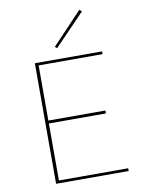

<svg xmlns="http://www.w3.org/2000/svg" viewBox="-97 -966 773 1032"><g transform="rotate(-10 289.5 -449.5)"><path d="M422 -889 256 -717 245 -726 409 -899ZM142 -15H520V0H124V-658H491V-643H142V-342H453V-326H142Z"/></g></svg>

Font: EauTestSC Thin
Style: Regular
Weight: 250
Designer: Christian Thalmann (Catharsis Fonts)
Version: Version 0.001;PS 000.001;hotconv 1.0.88;makeotf.lib2.5.64775